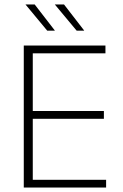

<svg xmlns="http://www.w3.org/2000/svg" viewBox="-20 -844 552 864"><path d="M87 0V-639H127.5V0ZM99.5 0V-35H457.5V0ZM109.5 -309.5V-344.5H447.5V-309.5ZM98.5 -604V-639H454.5V-604ZM136 -824 226.5 -707V-706H192.5L95 -823.5V-824ZM268 -824 358.5 -707V-706H325L227 -823.5V-824Z"/></svg>

Font: Anek Latin ExtraLight
Style: Regular
Weight: 250
Designer: Yesha Goshar
Foundry: Ek Type
Version: Version 1.003